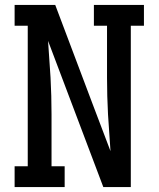

<svg xmlns="http://www.w3.org/2000/svg" viewBox="-20 -755 640 775"><path d="M39 0V-84H92V-651H39V-735H203L355 -332L426 -145Q424 -182 421 -219Q418 -256 416 -293Q414 -330 413 -367Q412 -404 412 -441V-651H359V-735H561V-651H508V0H397L174 -590Q176 -553 179 -516Q182 -479 184 -442Q186 -405 187 -368Q188 -331 188 -294V-84H241V0Z"/></svg>

Font: Iosevka HT Medium Extended
Style: Regular
Weight: 500
Width: 7
Monospace: yes
Designer: Belleve Invis
Foundry: Belleve Invis
Version: Version 32.3.0; ttfautohint (v1.8.4)